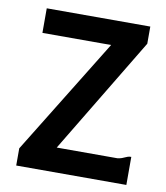

<svg xmlns="http://www.w3.org/2000/svg" viewBox="-73 -685 647 747"><g transform="rotate(10 250.0 -311.5)"><path d="M51.8 -623H460.9V-555.2L184.1 -96.2H423.8Q434.6 -97.7 441.2 -100.1Q447.8 -102.5 452.9 -105Q458 -107.4 463.1 -109.1Q468.3 -110.8 476.1 -110.8V0H41V-67.9L323.2 -525.9H51.8Z"/></g></svg>

Font: InconsolataGo
Style: Bold
Weight: 700
Designer: Raph Levien, Kirill Tkachev(cyreal.org)
Foundry: Raph Levien, Kirill Tkachev(cyreal.org)
Version: Version 1.015; ttfautohint (v0.92) -l 8 -r 50 -G 200 -x 14 -